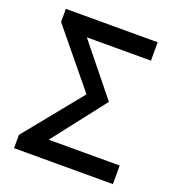

<svg xmlns="http://www.w3.org/2000/svg" viewBox="-133 -844 875 951"><g transform="rotate(20 304.5 -368.0)"><path d="M47 -70V0H568V-98H194L410 -376L198 -639H536V-736H52V-667L293 -373Z"/></g></svg>

Font: Spoqa Han Sans Neo Medium
Style: Regular
Weight: 500
Designer: [Spoqa Han Sans Neo] Dong-huui Kim ___ Younghwa Kang ___ Yujin Lee ___ [Noto Sans] Ryoko NISHIZUKA ____ (kana & ideograp
Foundry: Spoqa (http://www.spoqa-han-sans.com)
Version: Version 1.100;hotconv 1.0.109;makeotfexe 2.5.65596